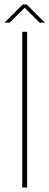

<svg xmlns="http://www.w3.org/2000/svg" viewBox="-60 -843 222 863"><path d="M42 -823H60L142 -741H118L51 -808L-17 -741H-40ZM40 0V-700H62V0Z"/></svg>

Font: Bebas Neue Light
Style: Regular
Weight: 300
Designer: Ryoichi Tsunekawa
Foundry: Ryoichi Tsunekawa
Version: Version 1.003;PS 001.003;hotconv 1.0.70;makeotf.lib2.5.58329